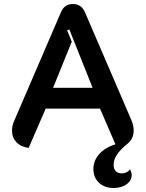

<svg xmlns="http://www.w3.org/2000/svg" viewBox="-20 -729 728 958"><path d="M629 116Q632 121 634.5 129.5Q637 138 637 144Q637 172 611.5 190.5Q586 209 547 209Q502 209 474 183Q446 157 446 113Q446 73 475 40Q504 7 556 -9L479 -187H208L123 9Q84 4 62 -19.5Q40 -43 40 -77Q40 -104 53 -131L285 -670Q302 -709 344 -709Q385 -709 403 -670L635 -131Q647 -103 647 -78Q647 -35 614 -10Q580 18 563.5 42.5Q547 67 547 94Q547 114 557.5 125Q568 136 587 136Q614 136 629 116ZM442 -291 326 -582 315 -578 338 -521 245 -291Z"/></svg>

Font: K2D SemiBold
Style: Regular
Weight: 600
Designer: Katatrad Aksorn Co.,Ltd.
Foundry: Cadson Demak Co.,Ltd.
Version: Version 1.000; ttfautohint (v1.6)